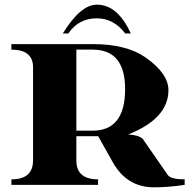

<svg xmlns="http://www.w3.org/2000/svg" viewBox="-20 -800 834 831"><path d="M545.9 -655.3Q545.9 -655.3 522 -655.3Q471.9 -720.7 398.9 -720.7Q320.3 -720.7 275.9 -655.3H252Q328.6 -779.8 398.9 -779.8Q489.7 -779.8 545.9 -655.3ZM29.3 -609.1H380.9Q527.8 -609.1 610.1 -551.3Q709 -481.7 709 -409.7Q709 -286.9 534.9 -218Q579.3 -215.8 597.7 -199L706.5 -42.2Q719.5 -23.7 779.3 -23.7V0Q711.2 10.7 646 10.7Q529.1 10.7 468 -98.1L405 -210.4H310.5V-105.7Q310.5 -23.7 404.3 -23.7V0.2H29.3V-23.7Q123 -23.7 123 -105.7V-513.7Q119.6 -585.2 29.3 -585.2ZM310.5 -585.2V-234.4H380.9Q521.5 -234.4 521.5 -414.6Q521.5 -585.2 380.9 -585.2Z"/></svg>

Font: itsadzoke
Style: Regular
Weight: 700
Width: 7
Version: Version 0.45